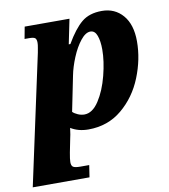

<svg xmlns="http://www.w3.org/2000/svg" viewBox="-123 -620 822 933"><g transform="rotate(-10 287.5 -153.0)"><path d="M101 -400Q102 -407 105 -422.5Q108 -438 108 -448Q108 -465 101 -471Q94 -477 72 -477H49L60 -536H281L256 -414H264Q304 -483 342 -514.5Q380 -546 442 -546Q506 -546 545.5 -500Q585 -454 585 -371Q585 -283 549.5 -194.5Q514 -106 444.5 -48Q375 10 279 10Q229 10 192 -13Q191 -9 189.5 4.5Q188 18 184 35L170 105Q164 137 164 151Q164 169 173 175Q182 181 208 181H252L243 240H-37ZM412 -361Q412 -403 402 -430Q392 -457 370 -457Q346 -457 321 -425.5Q296 -394 277 -348Q258 -302 250 -261L215 -88Q224 -79 240 -72Q256 -65 272 -65Q312 -65 344 -114Q376 -163 394 -233.5Q412 -304 412 -361Z"/></g></svg>

Font: Noto Serif NarrowBlack
Style: Italic
Weight: 900
Width: 4
Italic angle: -12°
Designer: Monotype Design Team
Foundry: Monotype Imaging Inc.
Version: Version 1.001